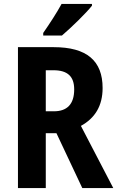

<svg xmlns="http://www.w3.org/2000/svg" viewBox="-20 -953 595 973"><path d="M446 -924V-933H292C268 -889 233 -835 199 -786V-773H294C342 -814 416 -886 446 -924ZM252 -714H71V0H212V-278H266L397 0H554L390 -315C461 -354 500 -416 500 -507C500 -645 420 -714 252 -714ZM251 -597C322 -597 356 -566 356 -500C356 -425 320 -389 253 -389H212V-597Z"/></svg>

Font: Noto Sans Georgian Condensed Bold
Style: Regular
Weight: 700
Width: 3
Designer: Monotype Design Team, Akaki Razmadze
Foundry: Google LLC
Version: Version 2.005